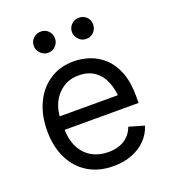

<svg xmlns="http://www.w3.org/2000/svg" viewBox="-138 -852 857 966"><g transform="rotate(-20 290.0 -369.0)"><path d="M305.7 11.7Q227.1 11.7 169.7 -23.4Q112.3 -58.6 81.5 -121.8Q50.8 -185.1 50.8 -268.6Q50.8 -352.5 81.1 -416.5Q111.3 -480.5 166.3 -516.6Q221.2 -552.7 294.9 -552.7Q337.4 -552.7 379.4 -538.6Q421.4 -524.4 455.8 -492.7Q490.2 -460.9 510.7 -408.7Q531.2 -356.4 531.2 -280.3V-244.1H110.4V-316.4H485.8L447.3 -289.1Q447.3 -343.8 430.2 -386.2Q413.1 -428.7 379.2 -453.1Q345.2 -477.5 294.9 -477.5Q244.6 -477.5 208.7 -452.9Q172.9 -428.2 153.8 -388.7Q134.8 -349.1 134.8 -303.7V-255.9Q134.8 -193.8 156.2 -150.9Q177.7 -107.9 216.3 -85.7Q254.9 -63.5 305.7 -63.5Q338.4 -63.5 365.2 -73Q392.1 -82.5 411.6 -101.8Q431.2 -121.1 441.4 -149.4L522.5 -126Q509.8 -85 479.7 -54Q449.7 -22.9 405.3 -5.6Q360.8 11.7 305.7 11.7ZM190.4 -636.7Q168 -636.2 150.6 -653.6Q133.3 -670.9 133.8 -693.4Q133.3 -717.8 150.6 -733.9Q168 -750 190.4 -750Q214.8 -750 231 -733.9Q247.1 -717.8 247.1 -693.4Q247.1 -670.9 231 -653.6Q214.8 -636.2 190.4 -636.7ZM394.5 -636.7Q372.1 -636.2 355 -653.6Q337.9 -670.9 337.9 -693.4Q337.9 -717.8 355 -733.9Q372.1 -750 394.5 -750Q418.9 -750 435.3 -733.9Q451.7 -717.8 451.2 -693.4Q451.7 -670.9 435.3 -653.6Q418.9 -636.2 394.5 -636.7Z"/></g></svg>

Font: Inter V
Style: 
Weight: 400
Designer: Rasmus Andersson
Foundry: rsms
Version: Version 4.000;git-a3f224843